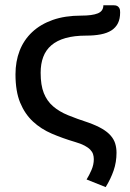

<svg xmlns="http://www.w3.org/2000/svg" viewBox="-20 -560 502 744"><path d="M137.5 -278Q137.5 -230 149.8 -199.2Q162 -168.5 185.8 -148Q209.5 -127.5 243.8 -113.5Q278 -99.5 322.5 -85Q354.5 -73.5 375.8 -61Q397 -48.5 409.2 -34.2Q421.5 -20 426.5 -3.5Q431.5 13 431.5 32Q431.5 68.5 420.2 101Q409 133.5 389.5 165L315.5 135.5Q325.5 119.5 334.5 98.8Q343.5 78 343.5 57Q343.5 46.5 340.5 37.2Q337.5 28 329.5 19.8Q321.5 11.5 307.2 4Q293 -3.5 270.5 -10Q223 -24 181 -42Q139 -60 107.8 -89Q76.5 -118 58.2 -162Q40 -206 40 -272Q40 -322 56.2 -363.8Q72.5 -405.5 104.8 -435.8Q137 -466 184.5 -482.8Q232 -499.5 295 -499.5Q337.5 -499.5 359 -508.2Q380.5 -517 380.5 -539.5H421.5Q430 -539.5 434.8 -536.5Q439.5 -533.5 442 -529.2Q444.5 -525 445 -520.2Q445.5 -515.5 445.5 -511.5Q445.5 -487 437 -470Q428.5 -453 411.8 -442.2Q395 -431.5 370.5 -426.8Q346 -422 314 -422Q267.5 -422 234 -412.5Q200.5 -403 179 -384.5Q157.5 -366 147.5 -339.2Q137.5 -312.5 137.5 -278Z"/></svg>

Font: Lato Medium
Style: Regular
Weight: 500
Designer: Lukasz Dziedzic
Foundry: tyPoland Lukasz Dziedzic
Version: Version 2.006; 2014-01-15